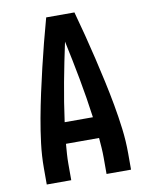

<svg xmlns="http://www.w3.org/2000/svg" viewBox="-83 -796 666 857"><g transform="rotate(-10 250.0 -367.5)"><path d="M59 0V-74Q59 -130 66 -186Q73 -242 83 -297Q93 -352 105 -407Q117 -462 130 -517Q143 -572 157 -626.5Q171 -681 186 -735H314Q329 -681 343 -626.5Q357 -572 370 -517Q383 -462 395 -407Q407 -352 417 -297Q427 -242 434 -186Q441 -130 441 -74V0H330V-74Q330 -96 328.5 -118.5Q327 -141 325 -164H175Q173 -141 171.5 -118.5Q170 -96 170 -74V0ZM186 -260H314Q302 -349 285.5 -437.5Q269 -526 250 -614Q231 -526 214.5 -437.5Q198 -349 186 -260Z"/></g></svg>

Font: Iosevka Julsh Curly
Style: Bold
Weight: 700
Designer: Belleve Invis
Foundry: Belleve Invis
Version: Version 15.0.2; ttfautohint (v1.8.4)